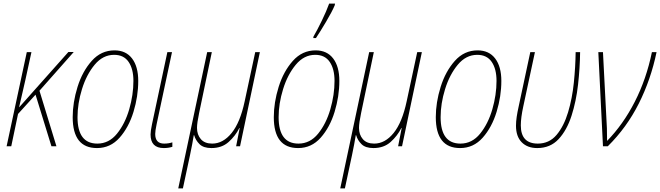

<svg xmlns="http://www.w3.org/2000/svg" viewBox="-20 -819 3696 1075"><path d="M43 0 81 -181 179 -289 268 0H296L201 -311L393 -528H363L88 -219H87Q96 -256 104 -292.5Q112 -329 122 -371L156 -527H130L17 0Z M754 -366Q754 -446 719.5 -491.5Q685 -537 621 -537Q546 -537 493.5 -478Q441 -419 414 -332Q387 -245 387 -163Q387 10 523 10Q598 10 649.5 -48Q701 -106 727.5 -193Q754 -280 754 -366ZM414 -163Q414 -239 439 -320Q464 -401 510 -456.5Q556 -512 619 -512Q673 -512 700 -472.5Q727 -433 727 -366Q727 -288 703.5 -207Q680 -126 635 -70.5Q590 -15 525 -15Q414 -15 414 -163Z M945 3V-22Q924 -15 899 -15Q849 -15 849 -69Q849 -86 857 -124L943 -527H917L831 -123Q823 -85 823 -66Q823 10 897 10Q923 10 945 3Z M1004 236 1044 49Q1051 16 1056 -11Q1061 -38 1065 -62H1067Q1075 -34 1097 -12Q1119 10 1164 10Q1222 10 1260 -24Q1298 -58 1320 -102H1322L1302 0H1324L1435 -527H1409L1350 -252Q1325 -134 1277 -74.5Q1229 -15 1168 -15Q1126 -15 1104.5 -40Q1083 -65 1083 -103Q1083 -130 1095 -187L1166 -527H1140L978 236Z M1749 -606Q1770 -637 1805 -696Q1840 -755 1854 -789L1856 -799H1823Q1808 -757 1782 -703.5Q1756 -650 1735 -614L1734 -606ZM1880 -366Q1880 -446 1845.5 -491.5Q1811 -537 1747 -537Q1672 -537 1619.5 -478Q1567 -419 1540 -332Q1513 -245 1513 -163Q1513 10 1649 10Q1724 10 1775.5 -48Q1827 -106 1853.5 -193Q1880 -280 1880 -366ZM1540 -163Q1540 -239 1565 -320Q1590 -401 1636 -456.5Q1682 -512 1745 -512Q1799 -512 1826 -472.5Q1853 -433 1853 -366Q1853 -288 1829.5 -207Q1806 -126 1761 -70.5Q1716 -15 1651 -15Q1540 -15 1540 -163Z M1911 236 1951 49Q1958 16 1963 -11Q1968 -38 1972 -62H1974Q1982 -34 2004 -12Q2026 10 2071 10Q2129 10 2167 -24Q2205 -58 2227 -102H2229L2209 0H2231L2342 -527H2316L2257 -252Q2232 -134 2184 -74.5Q2136 -15 2075 -15Q2033 -15 2011.5 -40Q1990 -65 1990 -103Q1990 -130 2002 -187L2073 -527H2047L1885 236Z M2787 -366Q2787 -446 2752.5 -491.5Q2718 -537 2654 -537Q2579 -537 2526.5 -478Q2474 -419 2447 -332Q2420 -245 2420 -163Q2420 10 2556 10Q2631 10 2682.5 -48Q2734 -106 2760.5 -193Q2787 -280 2787 -366ZM2447 -163Q2447 -239 2472 -320Q2497 -401 2543 -456.5Q2589 -512 2652 -512Q2706 -512 2733 -472.5Q2760 -433 2760 -366Q2760 -288 2736.5 -207Q2713 -126 2668 -70.5Q2623 -15 2558 -15Q2447 -15 2447 -163Z M3228 -527H3203Q3202 -446 3193 -357Q3184 -268 3160.5 -190Q3137 -112 3096 -63.5Q3055 -15 2991 -15Q2896 -15 2896 -117Q2896 -160 2910 -224L2975 -527H2949L2884 -223Q2877 -192 2873 -165Q2869 -138 2869 -115Q2869 -55 2901 -22.5Q2933 10 2988 10Q3061 10 3107.5 -40Q3154 -90 3180 -171Q3206 -252 3216.5 -345.5Q3227 -439 3228 -527Z M3383 0Q3489 -105 3556.5 -239Q3624 -373 3656 -527H3630Q3599 -376 3534 -249Q3469 -122 3379 -30Q3379 -47 3378.5 -64Q3378 -81 3378 -101L3356 -527H3330L3356 0Z"/></svg>

Font: Noto Sans Display SemiCondensed Thin
Style: Italic
Weight: 250
Width: 4
Designer: Monotype Design team
Foundry: Monotype Imaging Inc.
Version: 1.000